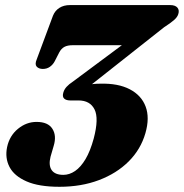

<svg xmlns="http://www.w3.org/2000/svg" viewBox="-20 -720 724 756"><path d="M313 -365.5 303 -380.5Q312.5 -384 323.8 -386Q335 -388 347.5 -389.2Q360 -390.5 374 -390.5Q445 -392.5 491 -368.5Q537 -344.5 553.5 -300.2Q570 -256 552.5 -195.5Q534 -131.5 486.5 -84.2Q439 -37 369.5 -10.8Q300 15.5 214 15.5Q133 15.5 84.5 -5.8Q36 -27 17.5 -62.5Q-1 -98 8 -141Q17.5 -185.5 50.8 -212.8Q84 -240 124 -240Q169 -240 186.2 -213Q203.5 -186 191.5 -146L179 -103Q170.5 -69 183.5 -50.2Q196.5 -31.5 229.5 -31.5Q253.5 -31.5 275.8 -46.8Q298 -62 316.8 -93.5Q335.5 -125 349 -174.5Q370 -254 352.2 -289.2Q334.5 -324.5 289 -324.5H256.5Q240.5 -324.5 232.5 -332Q224.5 -339.5 229.5 -356Q233 -368 242.2 -378.2Q251.5 -388.5 267.5 -399L536.5 -599L523 -542H266.5Q246 -542 233.8 -535.5Q221.5 -529 213.5 -514L195 -478Q188 -465 176.2 -456.8Q164.5 -448.5 148 -448.5Q132 -449 124.2 -458Q116.5 -467 124.5 -486L188.5 -658Q196.5 -678 213.8 -689Q231 -700 255.5 -700H650Q670 -700 678.5 -690Q687 -680 682 -664.5Q678.5 -652.5 665 -640.8Q651.5 -629 626.5 -613Z"/></svg>

Font: Fraunces ExtraBold
Style: Italic
Weight: 800
Italic angle: -16°
Version: Version 1.000;[b76b70a41]